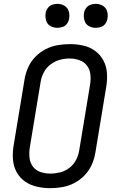

<svg xmlns="http://www.w3.org/2000/svg" viewBox="-20 -973 616 1001"><path d="M241 8Q273 8 305 2.5Q337 -3 367 -18.5Q397 -34 421 -59Q445 -84 458.5 -114.5Q472 -145 477 -176L534 -521Q540 -557 537.5 -592.5Q535 -628 519 -658Q503 -688 475.5 -708Q448 -728 414 -735.5Q380 -743 344 -743Q313 -743 280.5 -737.5Q248 -732 218 -716.5Q188 -701 164 -676.5Q140 -652 126.5 -621Q113 -590 108 -559L51 -214Q45 -178 47.5 -142.5Q50 -107 66 -77Q82 -47 109.5 -27.5Q137 -8 171.5 0Q206 8 241 8ZM243 -68Q216 -68 191.5 -76Q167 -84 152 -104Q137 -124 134 -149.5Q131 -175 135 -202L192 -547Q196 -572 208.5 -596Q221 -620 243.5 -637Q266 -654 291.5 -661Q317 -668 343 -668Q369 -668 393.5 -659.5Q418 -651 433 -631.5Q448 -612 451 -586Q454 -560 450 -534L393 -189Q389 -163 376.5 -139Q364 -115 342 -98Q320 -81 294 -74.5Q268 -68 243 -68ZM479 -828Q493 -828 506.5 -832.5Q520 -837 529 -849Q538 -861 540 -875Q544 -895 538.5 -914Q533 -933 516 -943Q499 -953 479 -953Q465 -953 451.5 -948Q438 -943 429 -931Q420 -919 418 -905Q415 -885 420.5 -866Q426 -847 442.5 -837.5Q459 -828 479 -828ZM279 -828Q293 -828 306.5 -832.5Q320 -837 329 -849Q338 -861 340 -875Q344 -895 338.5 -914Q333 -933 316 -943Q299 -953 279 -953Q265 -953 251.5 -948Q238 -943 229 -931Q220 -919 218 -905Q215 -885 220.5 -866Q226 -847 242.5 -837.5Q259 -828 279 -828Z"/></svg>

Font: Iosevka Sparkle Oblique
Style: Regular
Weight: 400
Italic angle: -9°
Designer: Belleve Invis
Foundry: Belleve Invis
Version: Version 4.5.0; ttfautohint (v1.8.3)